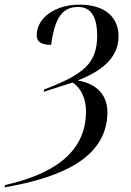

<svg xmlns="http://www.w3.org/2000/svg" viewBox="-99 -566 563 826"><path d="M-77 230 -79 240C163 198 363 114 363 -84C363 -146 329 -204 235 -220C338 -259 411 -318 411 -409C411 -488 358 -546 242 -546C144 -546 59 -493 59 -414C59 -386 79 -373 121 -373C138 -501 176 -536 238 -536C298 -536 319 -483 319 -414C319 -293 261 -246 91 -181L89 -171L213 -211C249 -189 271 -142 271 -87C271 101 113 187 -77 230Z"/></svg>

Font: Noto Serif Display SemiCondensed
Style: Italic
Weight: 400
Width: 4
Italic angle: -12°
Designer: Monotype Design Team
Foundry: Monotype Imaging Inc.
Version: Version 2.009